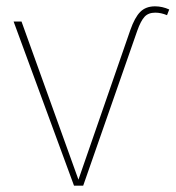

<svg xmlns="http://www.w3.org/2000/svg" viewBox="-20 -587 555 607"><path d="M243 0H214L23 -519H48L228 -19L392 -492Q406 -532 423.5 -549.5Q441 -567 470 -567Q493 -567 515 -557L508 -539Q489 -547 471 -547Q449 -547 437 -534Q425 -521 414 -490Z"/></svg>

Font: Fira Sans Thin
Style: Regular
Weight: 100
Designer: bBox Type GmbH & Carrois Corporate GbR & Edenspiekermann AG
Foundry: bBox Type GmbH & Carrois Corporate GbR & Edenspiekermann AG
Version: Version 4.301